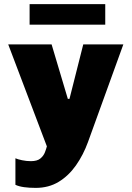

<svg xmlns="http://www.w3.org/2000/svg" viewBox="-20 -727 640 934"><path d="M154 187Q122 187 97 183.5Q72 180 55 172V43Q66 48 87.5 52.5Q109 57 130 57Q161 57 176.5 44Q192 31 198.5 14Q205 -3 208 -15L20 -511H231L310 -246H318L385 -511H580L408 -36Q385 27 349.5 77.5Q314 128 265.5 157.5Q217 187 154 187ZM124 -607V-707H492V-607Z"/></svg>

Font: Chivo Mono Black
Style: Regular
Weight: 900
Designer: Hector Gatti
Foundry: Omnibus-Type
Version: Version 1.008